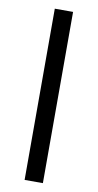

<svg xmlns="http://www.w3.org/2000/svg" viewBox="-87 -799 427 839"><g transform="rotate(10 126.5 -380.0)"><path d="M167 0H85.9V-759.8H167Z"/></g></svg>

Font: f0_58959 
Style: Regular
Weight: 400
Foundry: Ascender Corporation
Version: Version 1.10